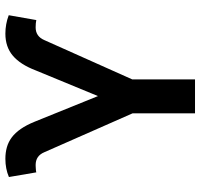

<svg xmlns="http://www.w3.org/2000/svg" viewBox="-36 -728 763 732"><g transform="rotate(-90 346.0 -361.5)"><path d="M409.8 0H280.5V-237.9L132.1 -574.6Q118.3 -607.6 83.5 -607.6Q80.6 -607.6 76.9 -607.4Q73.2 -607.2 68.5 -606.9Q59.7 -606.5 55.4 -605.1L37.6 -709.5Q68.9 -723 107.2 -723Q130.7 -723 150.9 -717.3Q171.2 -711.6 188.6 -698.7Q206 -685.7 220.9 -664.2Q235.8 -642.8 248.6 -611.2L346.2 -370L444.2 -607.6Q466.6 -666.2 500.2 -694.6Q533.7 -723 584.2 -723Q620.7 -723 654.5 -710.2L636 -605.1Q625 -607.6 608 -607.6Q573.9 -607.6 559.7 -574.6L409.8 -239.3Z"/></g></svg>

Font: Linik Sans SemiBold
Style: Regular
Weight: 600
Designer: Fonts by Rasmus Andersson / Changes by Cristiano Sobral with parts from Marc Monis
Foundry: rsms
Version: Version 3.020; ttfautohint (v1.6)